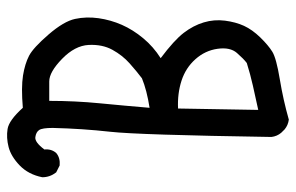

<svg xmlns="http://www.w3.org/2000/svg" viewBox="-166 -678 832 540"><g transform="rotate(-90 250.0 -408.0)"><path d="M183.6 -11.7Q168 -13.7 156.2 -23.4L146.5 -33.2Q136.7 -44.9 134.8 -60.5Q140.6 -434.6 149.4 -513.7Q158.2 -592.8 160.2 -675.8Q160.2 -705.1 154.3 -713.9Q148.4 -722.7 134.3 -724.6Q120.1 -726.6 99.6 -699.2Q101.6 -679.7 89.8 -666Q76.2 -654.3 54.7 -656.2L35.2 -666Q21.5 -683.6 21.5 -705.1Q29.3 -744.1 54.7 -768.6Q80.1 -793 106.4 -799.8Q132.8 -806.6 157.2 -802.7Q181.6 -798.8 216.8 -759.8Q274.4 -764.6 307.6 -759.3Q340.8 -753.9 363.3 -742.2Q385.7 -730.5 422.9 -687.5Q460 -644.5 466.8 -612.8Q473.6 -581.1 468.8 -546.9Q463.9 -512.7 450.2 -481.4Q436.5 -450.2 412.6 -421.4Q388.7 -392.6 356.4 -372.1Q407.2 -334 427.7 -307.1Q448.2 -280.3 457 -251Q465.8 -221.7 461.9 -191.4Q458 -161.1 447.3 -137.7Q436.5 -114.3 414.6 -91.8Q392.6 -69.3 374.5 -58.1Q356.4 -46.9 297.4 -37.1Q238.3 -27.3 183.6 -11.7ZM342.8 -129.9Q354.5 -138.7 371.1 -157.7Q387.7 -176.8 382.8 -211.9Q377.9 -247.1 353.5 -274.4Q329.1 -301.8 293 -313.5Q256.8 -325.2 214.8 -323.2L210.9 -97.7Q247.1 -105.5 279.3 -112.8Q311.5 -120.1 342.8 -129.9ZM299.8 -424.8Q319.3 -439.5 341.8 -459.5Q364.3 -479.5 379.9 -507.8Q395.5 -536.1 393.6 -574.7Q391.6 -613.3 354.5 -649.4Q317.4 -685.5 291 -685.5Q264.6 -685.5 236.3 -685.5Q236.3 -613.3 229.5 -543.5Q222.7 -473.6 216.8 -403.3Q266.6 -411.1 299.8 -424.8Z"/></g></svg>

Font: JasonHandwriting1
Style: Regular
Weight: 400
Version: Version 1.48.20